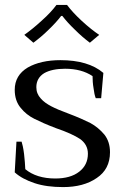

<svg xmlns="http://www.w3.org/2000/svg" viewBox="-20 -752 504 782"><path d="M79 -610C79 -610 116 -578 116 -578C136 -593 157 -610 178 -631C199 -651 216 -670 229 -687C229 -687 234 -687 234 -687C247 -670 264 -651 285 -631C306 -610 326 -593 346 -578C346 -578 384 -610 384 -610C363 -624 339 -643 313 -667C287 -691 267 -713 253 -732C253 -732 210 -732 210 -732C196 -713 176 -691 150 -668C124 -644 100 -625 79 -610ZM121 -6C154 5 193 10 237 10C292 10 338 -2 374 -27C410 -51 428 -86 428 -132C428 -161 420 -185 405 -204C389 -223 370 -239 348 -251C326 -262 297 -275 260 -289C230 -300 206 -310 189 -319C172 -328 157 -338 146 -351C134 -364 128 -379 128 -397C128 -422 139 -441 160 -454C181 -466 210 -472 245 -472C290 -472 327 -462 357 -442C357 -427 358 -410 361 -393C363 -376 366 -362 370 -352C370 -352 392 -352 392 -352C392 -352 401 -455 401 -455C360 -490 301 -507 226 -507C173 -507 128 -497 93 -477C58 -456 40 -426 40 -386C40 -357 48 -332 64 -313C79 -294 98 -279 120 -268C142 -257 171 -244 208 -230C252 -215 285 -200 306 -186C327 -171 338 -151 338 -126C338 -95 326 -71 303 -53C279 -34 246 -25 205 -25C154 -25 113 -38 83 -63C82 -80 81 -101 78 -125C75 -149 71 -166 68 -175C68 -175 47 -175 47 -175C47 -175 40 -50 40 -50C61 -31 88 -17 121 -6Z"/></svg>

Font: BUSH 25 TRIRONG
Style: Regular
Weight: 400
Designer: Katatrad Team
Foundry: CadsonDemak